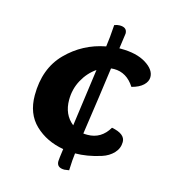

<svg xmlns="http://www.w3.org/2000/svg" viewBox="-105 -769 784 872"><g transform="rotate(15 287.0 -333.0)"><path d="M277 16Q241 16 241 -14Q241 -23 248 -73Q167 -87 113.5 -138Q60 -189 60 -276Q60 -402 135 -478Q210 -554 316 -574Q322 -614 326 -677Q340 -682 351 -682Q386 -682 386 -653Q386 -651 376 -581H383Q457 -581 501.5 -553.5Q546 -526 546 -491Q546 -470 527.5 -452.5Q509 -435 474 -426Q437 -484 377 -484Q374 -484 369.5 -483.5Q365 -483 363 -483Q346 -355 318 -165Q324 -164 337 -164Q402 -164 437 -224Q501 -212 501 -174Q501 -144 480 -121.5Q459 -99 426 -88.5Q393 -78 362.5 -73Q332 -68 305 -68Q301 -40 299 13ZM216 -296Q216 -227 264 -189L301 -459Q263 -433 239.5 -390Q216 -347 216 -296Z"/></g></svg>

Font: Overlock Black
Style: Italic
Weight: 900
Designer: Dario Muhafara
Foundry: Dario Manuel Muhafara
Version: Version 1.002